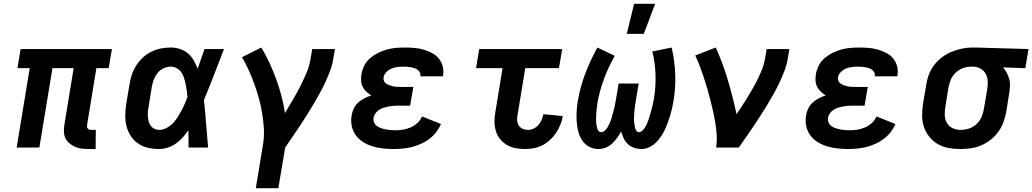

<svg xmlns="http://www.w3.org/2000/svg" viewBox="-20 -779 5452 1014"><path d="M485 8H446Q427 8 409 5.5Q391 3 375.5 -4Q360 -11 346.5 -22.5Q333 -34 325.5 -49.5Q318 -65 317.5 -83.5Q317 -102 320 -120L369 -419H257L188 0H68L137 -419H72L89 -520H571L554 -419H489L440 -120Q439 -115 439.5 -109.5Q440 -104 443.5 -100Q447 -96 452 -94.5Q457 -93 463 -93H486Z M821 8Q790 8 761.5 1.5Q733 -5 709.5 -21Q686 -37 670.5 -61Q655 -85 648 -113.5Q641 -142 641.5 -172Q642 -202 647 -233L664 -333Q668 -359 676 -384Q684 -409 699 -432.5Q714 -456 734.5 -475Q755 -494 779.5 -506Q804 -518 830 -523Q856 -528 882 -528Q908 -528 931.5 -520Q955 -512 973 -496.5Q991 -481 1003 -460Q1015 -439 1024 -416Q1033 -442 1042 -468Q1051 -494 1060 -520H1163Q1137 -453 1111 -385.5Q1085 -318 1057 -251Q1064 -188 1068.5 -125.5Q1073 -63 1079 0H976Q976 -23 975.5 -45.5Q975 -68 975 -91Q961 -71 945 -53Q929 -35 909 -21Q889 -7 866 0.5Q843 8 821 8ZM821 -93Q840 -93 858.5 -102.5Q877 -112 891.5 -126.5Q906 -141 917 -158.5Q928 -176 937.5 -193.5Q947 -211 955 -229.5Q963 -248 970 -266Q969 -283 966.5 -300Q964 -317 960.5 -334Q957 -351 952 -367Q947 -383 938 -396.5Q929 -410 914 -418.5Q899 -427 882 -427Q862 -427 842.5 -417.5Q823 -408 810.5 -391.5Q798 -375 791 -355.5Q784 -336 781 -317L765 -217Q762 -203 761 -189.5Q760 -176 761 -162.5Q762 -149 765.5 -136.5Q769 -124 776.5 -114Q784 -104 796 -98.5Q808 -93 821 -93Z M1331 215 1369 -16Q1376 -58 1373.5 -99.5Q1371 -141 1364.5 -181Q1358 -221 1347.5 -259Q1337 -297 1323.5 -334.5Q1310 -372 1294 -407.5Q1278 -443 1258 -477L1360 -528Q1384 -489 1403 -447.5Q1422 -406 1438 -362.5Q1454 -319 1466 -274Q1478 -229 1485 -182Q1505 -216 1526 -251Q1547 -286 1565 -321.5Q1583 -357 1598.5 -393.5Q1614 -430 1620 -468L1629 -520H1749L1740 -468Q1735 -436 1723.5 -405.5Q1712 -375 1698 -344.5Q1684 -314 1667.5 -284.5Q1651 -255 1634 -226Q1617 -197 1599 -168.5Q1581 -140 1562.5 -112Q1544 -84 1524.5 -56Q1505 -28 1486 0L1450 215Z M2061 8Q2032 8 2003.5 5Q1975 2 1948.5 -6Q1922 -14 1899 -28Q1876 -42 1860 -63.5Q1844 -85 1838 -112.5Q1832 -140 1837 -169Q1840 -188 1848.5 -206Q1857 -224 1872 -237.5Q1887 -251 1904.5 -260Q1922 -269 1941 -275Q1927 -283 1915 -294.5Q1903 -306 1895.5 -320.5Q1888 -335 1887 -352.5Q1886 -370 1889 -388Q1893 -411 1904.5 -433.5Q1916 -456 1935.5 -472.5Q1955 -489 1977.5 -500Q2000 -511 2023.5 -517.5Q2047 -524 2070.5 -526Q2094 -528 2118 -528Q2143 -528 2167.5 -526Q2192 -524 2215 -517.5Q2238 -511 2259.5 -500Q2281 -489 2296 -471.5Q2311 -454 2317.5 -430.5Q2324 -407 2320 -382L2319 -376H2200V-377Q2202 -387 2197.5 -396Q2193 -405 2185.5 -410.5Q2178 -416 2169 -419Q2160 -422 2150 -424Q2140 -426 2129.5 -426.5Q2119 -427 2109 -427Q2094 -427 2078.5 -425Q2063 -423 2048 -417Q2033 -411 2021 -399Q2009 -387 2006 -372Q2004 -361 2007.5 -352Q2011 -343 2019.5 -337.5Q2028 -332 2037.5 -328.5Q2047 -325 2056.5 -323Q2066 -321 2076.5 -320.5Q2087 -320 2097 -320H2163L2146 -221H2080Q2068 -221 2055.5 -220Q2043 -219 2030.5 -216.5Q2018 -214 2005.5 -210Q1993 -206 1981.5 -198.5Q1970 -191 1962.5 -180Q1955 -169 1953 -157Q1951 -144 1956 -132Q1961 -120 1971 -113Q1981 -106 1993 -102Q2005 -98 2017.5 -95.5Q2030 -93 2043 -92Q2056 -91 2070 -91Q2089 -91 2109.5 -94.5Q2130 -98 2149.5 -106.5Q2169 -115 2185 -130Q2201 -145 2209 -164L2309 -124Q2299 -101 2283.5 -81Q2268 -61 2247.5 -45.5Q2227 -30 2203.5 -19.5Q2180 -9 2156.5 -3Q2133 3 2108.5 5.5Q2084 8 2061 8Z M2754 8Q2728 8 2703.5 3.5Q2679 -1 2658 -13Q2637 -25 2621.5 -44Q2606 -63 2599 -86Q2592 -109 2591.5 -135Q2591 -161 2596 -186L2634 -419H2494L2511 -520H2949L2932 -419H2754L2713 -170Q2710 -155 2711.5 -140.5Q2713 -126 2720.5 -115Q2728 -104 2741 -98.5Q2754 -93 2768 -93Q2784 -93 2798.5 -100Q2813 -107 2823.5 -119Q2834 -131 2840.5 -146Q2847 -161 2850 -176L2952 -166Q2949 -144 2940 -121.5Q2931 -99 2917.5 -78.5Q2904 -58 2886 -41Q2868 -24 2846 -12.5Q2824 -1 2800.5 3.5Q2777 8 2754 8Z M3141 8Q3114 8 3091 -4.5Q3068 -17 3054 -38.5Q3040 -60 3033.5 -86Q3027 -112 3025.5 -139Q3024 -166 3025.5 -193.5Q3027 -221 3032 -248Q3044 -320 3071 -390.5Q3098 -461 3135 -528L3227 -484Q3193 -425 3169.5 -361.5Q3146 -298 3135 -234Q3134 -225 3133 -217Q3132 -209 3131 -200.5Q3130 -192 3129.5 -183.5Q3129 -175 3128.5 -166.5Q3128 -158 3128 -150Q3128 -142 3128.5 -133.5Q3129 -125 3130.5 -117Q3132 -109 3134 -101.5Q3136 -94 3141 -87.5Q3146 -81 3155 -81Q3165 -81 3173.5 -88.5Q3182 -96 3187.5 -105Q3193 -114 3197.5 -123.5Q3202 -133 3205.5 -142.5Q3209 -152 3211.5 -162Q3214 -172 3217 -181.5Q3220 -191 3222.5 -201Q3225 -211 3227 -221Q3229 -231 3230.5 -240.5Q3232 -250 3234 -260L3247 -338H3353L3340 -260Q3338 -250 3336.5 -240.5Q3335 -231 3334 -221.5Q3333 -212 3331.5 -202Q3330 -192 3329.5 -182.5Q3329 -173 3328.5 -163.5Q3328 -154 3328.5 -144.5Q3329 -135 3330 -125.5Q3331 -116 3333 -107Q3335 -98 3340 -89.5Q3345 -81 3354 -81Q3364 -81 3372.5 -89Q3381 -97 3386.5 -106Q3392 -115 3396 -124Q3400 -133 3403.5 -143Q3407 -153 3410 -162.5Q3413 -172 3415.5 -181.5Q3418 -191 3421 -201Q3424 -211 3426 -220.5Q3428 -230 3430 -240Q3432 -250 3434 -259Q3444 -323 3442 -386Q3440 -449 3425 -507L3527 -528Q3543 -461 3546 -389.5Q3549 -318 3537 -246Q3534 -227 3529.5 -207.5Q3525 -188 3519 -168.5Q3513 -149 3506 -129.5Q3499 -110 3490 -91.5Q3481 -73 3469 -55.5Q3457 -38 3441.5 -23.5Q3426 -9 3406.5 -0.5Q3387 8 3367 8Q3347 8 3328.5 1.5Q3310 -5 3296 -18Q3282 -31 3274 -48.5Q3266 -66 3260 -85Q3251 -67 3239 -50.5Q3227 -34 3212.5 -20.5Q3198 -7 3179 0.5Q3160 8 3141 8ZM3290 -600 3329 -759H3440L3380 -600Z M3762 0Q3767 -33 3765 -65Q3763 -97 3758 -128.5Q3753 -160 3746 -190.5Q3739 -221 3731.5 -251.5Q3724 -282 3715 -312Q3706 -342 3696.5 -371Q3687 -400 3676 -429Q3665 -458 3652 -486L3760 -528Q3779 -487 3795 -443.5Q3811 -400 3824 -356Q3837 -312 3848.5 -267Q3860 -222 3870 -176Q3886 -199 3901 -222.5Q3916 -246 3930.5 -269.5Q3945 -293 3958.5 -317Q3972 -341 3984 -366Q3996 -391 4006 -416.5Q4016 -442 4020 -468L4029 -520H4149L4140 -468Q4135 -436 4123 -405Q4111 -374 4097 -344Q4083 -314 4066.5 -284.5Q4050 -255 4032.5 -226Q4015 -197 3996.5 -168.5Q3978 -140 3959 -111.5Q3940 -83 3920.5 -55.5Q3901 -28 3882 0Z M4461 8Q4432 8 4403.5 5Q4375 2 4348.5 -6Q4322 -14 4299 -28Q4276 -42 4260 -63.5Q4244 -85 4238 -112.5Q4232 -140 4237 -169Q4240 -188 4248.5 -206Q4257 -224 4272 -237.5Q4287 -251 4304.5 -260Q4322 -269 4341 -275Q4327 -283 4315 -294.5Q4303 -306 4295.5 -320.5Q4288 -335 4287 -352.5Q4286 -370 4289 -388Q4293 -411 4304.5 -433.5Q4316 -456 4335.5 -472.5Q4355 -489 4377.5 -500Q4400 -511 4423.5 -517.5Q4447 -524 4470.5 -526Q4494 -528 4518 -528Q4543 -528 4567.5 -526Q4592 -524 4615 -517.5Q4638 -511 4659.5 -500Q4681 -489 4696 -471.5Q4711 -454 4717.5 -430.5Q4724 -407 4720 -382L4719 -376H4600V-377Q4602 -387 4597.5 -396Q4593 -405 4585.5 -410.5Q4578 -416 4569 -419Q4560 -422 4550 -424Q4540 -426 4529.5 -426.5Q4519 -427 4509 -427Q4494 -427 4478.5 -425Q4463 -423 4448 -417Q4433 -411 4421 -399Q4409 -387 4406 -372Q4404 -361 4407.5 -352Q4411 -343 4419.5 -337.5Q4428 -332 4437.5 -328.5Q4447 -325 4456.5 -323Q4466 -321 4476.5 -320.5Q4487 -320 4497 -320H4563L4546 -221H4480Q4468 -221 4455.5 -220Q4443 -219 4430.5 -216.5Q4418 -214 4405.5 -210Q4393 -206 4381.5 -198.5Q4370 -191 4362.5 -180Q4355 -169 4353 -157Q4351 -144 4356 -132Q4361 -120 4371 -113Q4381 -106 4393 -102Q4405 -98 4417.5 -95.5Q4430 -93 4443 -92Q4456 -91 4470 -91Q4489 -91 4509.5 -94.5Q4530 -98 4549.5 -106.5Q4569 -115 4585 -130Q4601 -145 4609 -164L4709 -124Q4699 -101 4683.5 -81Q4668 -61 4647.5 -45.5Q4627 -30 4603.5 -19.5Q4580 -9 4556.5 -3Q4533 3 4508.5 5.5Q4484 8 4461 8Z M5053 8Q5020 8 4989.5 2.5Q4959 -3 4933 -18Q4907 -33 4888 -56.5Q4869 -80 4859.5 -108.5Q4850 -137 4850 -169Q4850 -201 4855 -233L4872 -333Q4876 -360 4886 -386.5Q4896 -413 4914 -436Q4932 -459 4955 -476.5Q4978 -494 5004.5 -505Q5031 -516 5058.5 -522Q5086 -528 5113 -528H5131L5412 -520L5395 -419L5277 -423Q5289 -410 5297 -394.5Q5305 -379 5310 -361.5Q5315 -344 5314 -325Q5313 -306 5310 -287L5294 -187Q5289 -160 5279 -133Q5269 -106 5252 -82.5Q5235 -59 5212 -41Q5189 -23 5162.5 -11.5Q5136 0 5108 4Q5080 8 5053 8ZM5053 -93Q5075 -93 5097 -100Q5119 -107 5136.5 -123Q5154 -139 5163.5 -160.5Q5173 -182 5176 -203L5193 -303Q5197 -325 5196.5 -346.5Q5196 -368 5187.5 -386Q5179 -404 5161 -415Q5143 -426 5122 -427H5107Q5086 -427 5065 -419Q5044 -411 5027 -395Q5010 -379 5001.5 -358.5Q4993 -338 4989 -317L4973 -217Q4969 -194 4969.5 -171.5Q4970 -149 4980.5 -130.5Q4991 -112 5010.5 -102.5Q5030 -93 5053 -93Z"/></svg>

Font: Iosevka Extended
Style: Bold Italic
Weight: 700
Width: 7
Italic angle: -9°
Monospace: yes
Designer: Belleve Invis
Foundry: Belleve Invis
Version: Version 32.5.0; ttfautohint (v1.8.4)